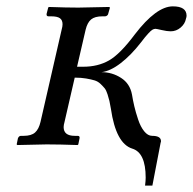

<svg xmlns="http://www.w3.org/2000/svg" viewBox="-20 -453 604 601"><path d="M106.9 -71.8 172.9 -359.9Q175.8 -370.1 175.8 -377Q175.8 -390.1 167.5 -396Q159.2 -401.9 140.1 -401.9H131.8Q124.5 -401.9 126 -410.2L130.9 -429.2L132.8 -431.2Q189 -429.2 225.1 -429.2L321.8 -431.2L324.2 -429.2L318.8 -410.2Q318.4 -406.7 315.2 -404.3Q312 -401.9 309.1 -401.9H300.8Q276.9 -401.9 265.1 -392.1Q253.4 -382.3 248 -359.9L221.2 -244.1H240.2Q286.6 -244.1 321.3 -263.9Q356 -283.7 401.9 -345.2Q469.2 -433.1 521 -433.1Q564 -433.1 564 -403.8Q564 -399.9 562 -394Q559.1 -378.4 545.4 -366.7Q531.7 -355 514.2 -355Q502.9 -355 486.3 -358.9Q469.7 -362.8 466.8 -362.8Q461.9 -362.8 457 -359.9Q452.1 -356.9 444.8 -348.9Q437.5 -340.8 434.1 -336.7Q430.7 -332.5 420.9 -319.8Q390.6 -280.8 358.2 -255.6Q325.7 -230.5 297.9 -227.1Q331.1 -227.1 358.9 -209.2Q386.7 -191.4 393.1 -157.2Q396 -139.2 400.4 -120.4Q404.8 -101.6 412.4 -78.9Q419.9 -56.2 431.4 -42Q442.9 -27.8 456.1 -27.8Q483.9 -27.8 483.9 -11.2Q483.9 -7.8 482.9 -6.8L457 127.9H434.1Q436 112.3 436 103Q436 24.9 394 12.2Q342.8 -3.9 327.1 -112.8Q324.2 -129.4 322.5 -137Q320.8 -144.5 316.7 -157.5Q312.5 -170.4 307.9 -176.3Q303.2 -182.1 294.9 -190.2Q286.6 -198.2 275.9 -201.4Q265.1 -204.6 249.5 -207.3Q233.9 -210 213.9 -210L182.1 -71.8Q179.2 -61.5 179.2 -55.2Q179.2 -27.8 213.9 -27.8H223.1Q230.5 -27.8 229 -20L225.1 -1L223.1 1Q165 -1 126 -1L34.2 1L32.2 -1L36.1 -20Q39.1 -27.8 45.9 -27.8H54.2Q78.1 -27.8 89.8 -38.3Q101.6 -48.8 106.9 -71.8Z"/></svg>

Font: Common Serif
Style: Bold Italic
Weight: 700
Italic angle: -12°
Designer: Philipp H. Poll, Khaled Hosny
Foundry: Stefan Peev, Context Ltd.
Version: Version 1.026